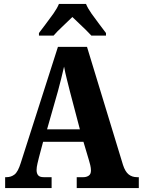

<svg xmlns="http://www.w3.org/2000/svg" viewBox="-20 -951 722 971"><path d="M6 0V-55H13Q36 -55 53.5 -68.5Q71 -82 85 -127L273 -714H420L602 -117Q613 -83 630.5 -69Q648 -55 673 -55H682V0H368V-55H402Q417 -55 428.5 -62.5Q440 -70 440 -89Q440 -101 436.5 -116Q433 -131 430 -140L402 -234H198L177 -155Q174 -143 169.5 -124Q165 -105 165 -91Q165 -74 173 -64.5Q181 -55 201 -55H241V0ZM218 -297H384L334 -487Q326 -519 318 -550.5Q310 -582 304 -614Q297 -583 289 -551.5Q281 -520 273 -490ZM177 -784Q191 -803 211 -829Q231 -855 250 -882Q269 -909 278 -931H415Q424 -909 443 -882Q462 -855 482 -829Q502 -803 516 -784V-771H442Q433 -781 415.5 -798.5Q398 -816 378.5 -834Q359 -852 346 -865Q325 -844 296 -817Q267 -790 251 -771H177Z"/></svg>

Font: Noto Serif Armenian Condensed ExtraBold
Style: Regular
Weight: 800
Width: 3
Designer: Monotype Design Team
Foundry: Monotype Imaging Inc.
Version: Version 2.008; ttfautohint (v1.8.4.7-5d5b)